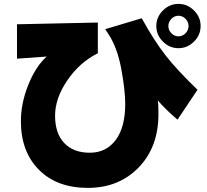

<svg xmlns="http://www.w3.org/2000/svg" viewBox="-20 -874 1040 965"><path d="M65.4 -579.1V-752L471.7 -760.7V-606.4Q379.9 -560.5 318.4 -470.2Q256.8 -379.9 256.8 -292Q256.8 -204.1 302.7 -155.3Q348.6 -106.4 431.2 -106.4Q513.7 -106.4 561.5 -170.4Q609.4 -234.4 609.4 -351.6Q609.4 -419.9 589.4 -528.3Q569.3 -636.7 523.4 -705.1Q512.7 -720.7 508.8 -727.5L692.4 -782.2Q754.9 -668.9 812.5 -595.2Q870.1 -521.5 972.7 -422.9L872.1 -272.5Q807.6 -328.1 773.4 -369.1Q776.4 -350.6 776.4 -300.8Q776.4 -134.8 676.8 -32.2Q577.1 70.3 421.4 70.3Q265.6 70.3 175.3 -21Q85 -112.3 85 -264.6Q85 -354.5 122.1 -447.3Q159.2 -540 214.8 -589.8ZM798.8 -665Q765.6 -698.2 765.6 -743.2Q765.6 -788.1 798.8 -821.3Q832 -854.5 877 -854.5Q921.9 -854.5 955.1 -821.3Q988.3 -788.1 988.3 -743.2Q988.3 -698.2 955.1 -665Q921.9 -631.8 877 -631.8Q832 -631.8 798.8 -665ZM841.3 -779.3Q826.2 -763.7 826.2 -743.2Q826.2 -722.7 841.3 -707Q856.4 -691.4 877 -691.4Q897.5 -691.4 912.6 -707Q927.7 -722.7 927.7 -743.2Q927.7 -763.7 912.6 -779.3Q897.5 -794.9 877 -794.9Q856.4 -794.9 841.3 -779.3Z"/></svg>

Font: GenEi M Gothic v2 Black
Style: Regular
Weight: 900
Version: Version 2.0